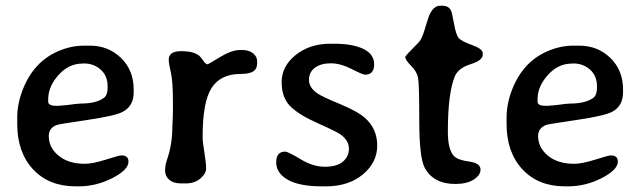

<svg xmlns="http://www.w3.org/2000/svg" viewBox="-20 -643 2238 669"><path d="M147.9 -296.9V-289.1Q147.9 -274.4 174.8 -274.4H186.5L189.5 -274.9L213.4 -276.9Q251 -282.2 262.2 -282.2Q315.4 -282.2 342.3 -302.2Q355 -312 355 -336.9V-342.3Q355 -378.9 330.8 -400.4Q306.6 -421.9 272.9 -421.9H269.5L266.6 -421.4Q219.2 -421.4 183.6 -381.3Q147.9 -341.3 147.9 -296.9ZM254.4 6.3H243.7Q150.4 6.3 95.2 -53Q40 -112.3 40 -211.4V-232.9Q40 -280.3 58.6 -329.1Q96.2 -426.8 181.2 -463.9Q226.1 -483.9 272.5 -483.9H293.5Q357.4 -483.9 401.6 -441.2Q445.8 -398.4 445.8 -331.1V-321.3Q445.8 -273.4 407.7 -253.4Q381.3 -239.3 284.7 -225.1Q188 -210.9 179.2 -208Q149.9 -197.8 149.9 -168.9Q149.9 -128.9 184.1 -100.6Q218.3 -72.3 275.9 -72.3Q302.7 -72.3 349.1 -86.9Q395.5 -101.6 402.8 -101.6Q427.7 -101.6 427.7 -80.1Q427.7 -51.3 371.6 -22.5Q315.4 6.3 254.4 6.3Z M582.5 -253.9V-291.5Q582.5 -359.4 575.2 -390.9Q567.9 -422.4 567.9 -435.1Q567.9 -464.8 611.3 -464.8Q654.8 -464.8 674.3 -448.7Q679.7 -444.3 688.2 -431.6Q696.8 -418.9 703.6 -418.9Q705.1 -418.9 746.1 -443.8Q787.1 -468.8 816.4 -468.8H823.7Q847.7 -468.8 861.8 -457.3Q876 -445.8 876 -429.2V-422.9Q876 -402.8 862.1 -394Q848.1 -385.3 817.9 -385.3Q749 -385.3 717.5 -336.9Q686 -288.6 686 -166Q686 -148.4 692.1 -111.8Q698.2 -75.2 698.2 -56.6Q698.2 -38.1 678.2 -21Q658.2 -3.9 627.4 -3.9H610.8Q584 -3.9 569.6 -16.8Q555.2 -29.8 555.2 -48.6Q555.2 -67.4 562 -86.9Q580.6 -139.6 580.6 -203.1Q582.5 -238.3 582.5 -253.9Z M1131.3 -490.7H1144Q1208 -490.7 1245.8 -472.7Q1283.7 -454.6 1283.7 -418.7Q1283.7 -382.8 1252 -382.8Q1243.7 -382.8 1205.1 -402.6Q1166.5 -422.4 1132.3 -422.4Q1098.1 -422.4 1077.4 -407Q1056.6 -391.6 1056.6 -364.7Q1056.6 -337.9 1085.4 -317.9Q1102.1 -306.2 1163.8 -280.8Q1225.6 -255.4 1252 -231.9Q1294.4 -194.3 1294.4 -135.7Q1294.4 -77.1 1244.6 -35.4Q1194.8 6.3 1115.2 6.3H1102.5Q1022.5 6.3 982.4 -16.8Q942.4 -40 942.4 -77.4Q942.4 -114.7 973.6 -114.7Q983.9 -114.7 1027.1 -88.4Q1070.3 -62 1112.1 -62Q1153.8 -62 1174.8 -79.8Q1195.8 -97.7 1195.8 -124.8Q1195.8 -151.9 1169.4 -172.4Q1155.3 -183.6 1088.4 -213.1Q1021.5 -242.7 991.5 -272.7Q961.4 -302.7 961.4 -357.4Q961.4 -412.1 1010.3 -451.4Q1059.1 -490.7 1131.3 -490.7Z M1654.3 -52.2Q1654.3 -32.7 1630.6 -17.3Q1606.9 -2 1566.4 -2Q1490.7 -2 1460 -58.1Q1440.9 -93.3 1440.9 -222.7Q1440.9 -352.1 1436.5 -373Q1432.1 -394 1412.1 -414.1Q1392.1 -434.1 1392.1 -444.8Q1392.1 -448.7 1439.5 -496.1Q1449.7 -506.3 1460.2 -541.5Q1470.7 -576.7 1475.1 -587.9Q1489.7 -623 1513.7 -623H1521.5Q1542.5 -623 1551.3 -606.9Q1554.7 -600.6 1561.8 -561.3Q1568.8 -522 1578.1 -510.7Q1587.4 -499.5 1624.8 -486.1Q1662.1 -472.7 1662.1 -457.5V-452.1Q1662.1 -432.6 1619.4 -419.2Q1576.7 -405.8 1564.5 -376.5Q1540.5 -317.4 1540.5 -184.1Q1540.5 -121.6 1562 -99.1Q1575.2 -85.4 1614.7 -80.1Q1654.3 -74.7 1654.3 -52.2Z M1853 -296.9V-289.1Q1853 -274.4 1879.9 -274.4H1891.6L1894.5 -274.9L1918.5 -276.9Q1956.1 -282.2 1967.3 -282.2Q2020.5 -282.2 2047.4 -302.2Q2060.1 -312 2060.1 -336.9V-342.3Q2060.1 -378.9 2035.9 -400.4Q2011.7 -421.9 1978 -421.9H1974.6L1971.7 -421.4Q1924.3 -421.4 1888.7 -381.3Q1853 -341.3 1853 -296.9ZM1959.5 6.3H1948.7Q1855.5 6.3 1800.3 -53Q1745.1 -112.3 1745.1 -211.4V-232.9Q1745.1 -280.3 1763.7 -329.1Q1801.3 -426.8 1886.2 -463.9Q1931.2 -483.9 1977.5 -483.9H1998.5Q2062.5 -483.9 2106.7 -441.2Q2150.9 -398.4 2150.9 -331.1V-321.3Q2150.9 -273.4 2112.8 -253.4Q2086.4 -239.3 1989.7 -225.1Q1893.1 -210.9 1884.3 -208Q1855 -197.8 1855 -168.9Q1855 -128.9 1889.2 -100.6Q1923.3 -72.3 1981 -72.3Q2007.8 -72.3 2054.2 -86.9Q2100.6 -101.6 2107.9 -101.6Q2132.8 -101.6 2132.8 -80.1Q2132.8 -51.3 2076.7 -22.5Q2020.5 6.3 1959.5 6.3Z"/></svg>

Font: Averia Gruesa Libre
Style: Regular
Weight: 500
Italic angle: -1.70001°
Version: Version 1.001